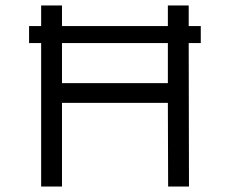

<svg xmlns="http://www.w3.org/2000/svg" viewBox="-20 -680 838 700"><path d="M712 -585V-523H668L669 0H593L592 -305H206V0H130V-523H86V-585H130V-660H206V-585H592V-660H668V-585ZM206 -377H592V-523H206Z"/></svg>

Font: Nata Sans
Style: Regular
Weight: 400
Designer: Daniel Uzquiano Cruz
Version: Version 1.001